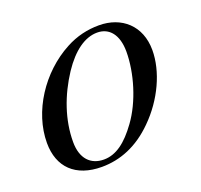

<svg xmlns="http://www.w3.org/2000/svg" viewBox="-88 -539 676 647"><g transform="rotate(-20 250.0 -215.0)"><path d="M468 -301C468 -389 408 -441 327 -441C286 -441 246 -432 207 -411C102 -355 27 -240 27 -128C27 -41 80 11 174 11C240 11 304 -14 362 -72C428 -137 468 -225 468 -301ZM384 -326C384 -250 356 -156 310 -93C271 -39 233 -10 189 -10C142 -10 111 -41 111 -101C111 -180 139 -259 185 -329C225 -389 269 -420 313 -420C356 -420 384 -387 384 -326Z"/></g></svg>

Font: XITS
Style: Italic
Weight: 400
Italic angle: -16.33°
Designer: MicroPress Inc., with final additions and corrections provided by Coen Hoffman, Elsevier (retired)
Version: Version 1.107